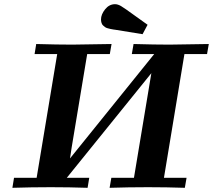

<svg xmlns="http://www.w3.org/2000/svg" viewBox="-20 -896 1016 916"><path d="M39.1 0 46.9 -47.9H154.8L252.9 -638.2H145L152.8 -686Q255.9 -683.1 324.2 -683.1L512.2 -686L503.9 -638.2H396L321.8 -191.9L314 -140.1L715.8 -638.2H608.9L617.2 -686Q720.2 -683.1 788.1 -683.1L976.1 -686L967.8 -638.2H859.9L762.2 -47.9H870.1L861.8 0Q774.9 -2.9 686 -2.9Q594.2 -2.9 502.9 0L511.2 -47.9H619.1L702.1 -546.9L298.8 -47.9H405.8L397.9 0Q311 -2.9 222.2 -2.9Q129.9 -2.9 39.1 0ZM461.9 -803.2Q461.9 -827.1 481.4 -851.6Q501 -876 528.8 -876Q542 -876 556.9 -867.4Q571.8 -858.9 624 -820.8Q660.2 -794.9 684.1 -777.8L660.2 -732.9L530.8 -753.9Q528.8 -753.9 520 -755.4Q511.2 -756.8 507.1 -757.8Q502.9 -758.8 494.4 -761Q485.8 -763.2 481.4 -766.6Q477.1 -770 471.9 -774.4Q466.8 -778.8 464.4 -786.6Q461.9 -794.4 461.9 -803.2Z"/></svg>

Font: CMU Serif Extra
Style: BoldSlanted
Weight: 700
Italic angle: -9.46001°
Version: Version 0.7.0